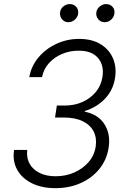

<svg xmlns="http://www.w3.org/2000/svg" viewBox="-20 -932 638 961"><path d="M257.3 9.8Q189.9 9.8 140.4 -14.4Q90.8 -38.6 66.4 -81.8Q42 -125 50.3 -181.6H116.2Q111.8 -142.1 128.2 -112.5Q144.5 -83 178.2 -66.4Q211.9 -49.8 258.8 -49.8Q308.6 -49.8 351.6 -68.6Q394.5 -87.4 423.3 -120.6Q452.1 -153.8 459 -198.2Q465.3 -241.2 448.7 -273.9Q432.1 -306.6 394.3 -325.2Q356.4 -343.8 298.3 -343.8H255.4L264.6 -403.8H305.2Q352.5 -403.8 392.3 -421.4Q432.1 -439 459 -470.9Q485.8 -502.9 492.7 -546.4Q502 -604.5 470.7 -641.6Q439.5 -678.7 373.5 -678.2Q331.1 -678.7 291.7 -662.4Q252.4 -646 225.3 -616.2Q198.2 -586.4 190.4 -545.9H126.5Q136.7 -602.5 173.3 -645.5Q210 -688.5 262.9 -712.9Q315.9 -737.3 375.5 -737.3Q440.9 -737.3 484.1 -710.4Q527.3 -683.6 545.9 -639.2Q564.5 -594.7 555.7 -541.5Q546.4 -480.5 505.1 -437.5Q463.9 -394.5 404.3 -376.5V-373Q471.7 -359.4 503.2 -309.6Q534.7 -259.8 523.4 -190.4Q513.7 -130.9 476.8 -85.7Q439.9 -40.5 383.3 -15.4Q326.7 9.8 257.3 9.8ZM321.8 -820.8Q302.7 -820.8 290.3 -835.9Q277.8 -851.1 280.8 -871.6Q283.2 -888.7 297.6 -900.1Q312 -911.6 328.6 -911.6Q349.6 -911.6 361.8 -897.5Q374 -883.3 371.1 -861.8Q368.2 -845.7 354.2 -833.3Q340.3 -820.8 321.8 -820.8ZM503.4 -820.8Q484.4 -820.8 471.7 -835.9Q459 -851.1 462.4 -871.6Q465.3 -888.2 479.7 -899.9Q494.1 -911.6 510.3 -911.6Q531.7 -911.6 543.9 -897.2Q556.2 -882.8 552.2 -861.8Q549.3 -845.2 535.6 -833Q522 -820.8 503.4 -820.8Z"/></svg>

Font: Inter Tight Light
Style: Italic
Weight: 300
Italic angle: -9.39999°
Designer: Rasmus Andersson
Foundry: rsms
Version: Version 3.004